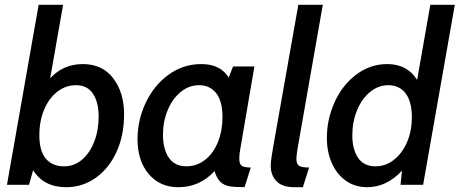

<svg xmlns="http://www.w3.org/2000/svg" viewBox="-20 -770 1915 800"><path d="M118 -61 101 0H9L141 -750H243L189 -444Q244 -503 325 -503Q407 -503 452 -443.5Q497 -384 497 -294Q497 -205 465 -136Q433 -67 378 -28.5Q323 10 256 10Q162 10 118 -61ZM391 -284Q391 -344 367.5 -379.5Q344 -415 296 -415Q254 -415 219 -388Q184 -361 164 -313.5Q144 -266 144 -206Q144 -141 171 -109Q198 -77 247 -77Q289 -77 321.5 -104.5Q354 -132 372.5 -179.5Q391 -227 391 -284Z M553 -190Q553 -269 587 -341.5Q621 -414 682 -458.5Q743 -503 819 -503Q898 -503 933 -447L951 -493H1040L981 -148Q977 -127 977 -109Q977 -87 987 -79.5Q997 -72 1025 -72L999 10Q958 10 935.5 6Q913 2 898 -12.5Q883 -27 874 -57Q812 10 723 10Q646 10 599.5 -45Q553 -100 553 -190ZM907 -282Q907 -348 881 -381.5Q855 -415 809 -415Q767 -415 732.5 -386.5Q698 -358 678.5 -310.5Q659 -263 659 -208Q659 -149 683.5 -113Q708 -77 757 -77Q800 -77 834.5 -104Q869 -131 888 -178Q907 -225 907 -282Z M1108 -80Q1108 -94 1112.5 -123Q1117 -152 1119 -162L1223 -750H1325L1220 -152Q1215 -120 1215 -109Q1215 -86 1226.5 -79Q1238 -72 1268 -72L1242 10H1206Q1156 10 1132 -15Q1108 -40 1108 -80Z M1875 -750 1743 0H1649L1655 -59Q1591 10 1510 10Q1459 10 1421 -17Q1383 -44 1362.5 -90.5Q1342 -137 1342 -195Q1342 -273 1374 -344Q1406 -415 1464 -459Q1522 -503 1594 -503Q1677 -503 1718 -437L1773 -750ZM1696 -282Q1696 -347 1670 -381Q1644 -415 1598 -415Q1556 -415 1521.5 -386.5Q1487 -358 1467.5 -310Q1448 -262 1448 -206Q1448 -148 1472 -112.5Q1496 -77 1545 -77Q1586 -77 1620.5 -103.5Q1655 -130 1675.5 -176.5Q1696 -223 1696 -282Z"/></svg>

Font: Cabin Medium
Style: Italic
Weight: 500
Italic angle: -7°
Designer: Pablo Impallari
Foundry: Pablo Impallari. http://www.impallari.com Igino Marini. http://www.ikern.com
Version: Version 2.200